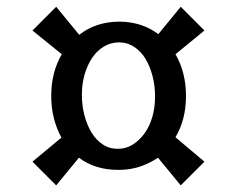

<svg xmlns="http://www.w3.org/2000/svg" viewBox="-20 -650 701 569"><path d="M531.2 -365.2Q531.2 -295.9 500 -243.2L585.9 -170.9L515.6 -100.6L448.2 -182.6Q423.8 -166 394.5 -156.2Q365.2 -146.5 331.1 -146.5Q261.7 -146.5 213.9 -182.6L146.5 -100.6L76.2 -170.9L162.1 -242.2Q147.5 -268.6 139.6 -299.8Q131.8 -331.1 131.8 -366.2Q131.8 -435.5 163.1 -489.3L76.2 -559.6L146.5 -629.9L214.8 -546.9Q264.6 -585.9 335 -585.9Q401.4 -585 449.2 -548.8L515.6 -629.9L585.9 -559.6L500 -489.3Q531.2 -435.5 531.2 -365.2ZM329.1 -209Q353.5 -209 373 -221.2Q392.6 -233.4 407.7 -253.9Q422.9 -274.4 431.2 -302.7Q439.5 -331.1 439.5 -364.3Q439.5 -397.5 431.6 -426.3Q423.8 -455.1 410.6 -476.6Q397.5 -498 377.4 -511.2Q357.4 -524.4 333 -524.4Q308.6 -524.4 288.1 -512.2Q267.6 -500 253.4 -479Q239.3 -458 231 -430.2Q222.7 -402.3 222.7 -369.1Q222.7 -335.9 230.5 -307.1Q238.3 -278.3 251.5 -256.8Q264.6 -235.4 284.2 -222.2Q303.7 -209 329.1 -209Z"/></svg>

Font: Allerta
Style: Medium
Weight: 500
Designer: Matt McInerney
Foundry: Matt McInerney
Version: Version 1.0